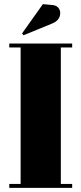

<svg xmlns="http://www.w3.org/2000/svg" viewBox="-20 -911 395 931"><path d="M25 -700H330V-681H275V-19H330V0H25V-19H80V-681H25ZM230 -887Q252 -886 262 -874.5Q272 -863 272 -848Q272 -813 233 -797L94 -740L87 -749L188 -891Z"/></svg>

Font: SVN-Abril Fatface
Style: Regular
Weight: 400
Designer: Veronika Burian, Jos? Scaglione
Foundry: TypeTogether
Version: Version 1.001